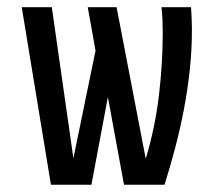

<svg xmlns="http://www.w3.org/2000/svg" viewBox="-20 -510 590 530"><path d="M507.3 -490.2Q508.3 -474.6 509 -459.7Q509.8 -444.8 509.8 -429.7Q509.8 -372.6 503.9 -317.4Q498 -262.2 487.8 -208.7Q477.5 -155.3 463.9 -103Q450.2 -50.8 434.1 0H322.3L277.8 -242.2L232.4 0H120.6L40 -490.2H123L182.6 -73.2L243.7 -370.1L222.2 -490.2H301.8L382.3 -71.8Q408.2 -158.2 418.7 -246.6Q429.2 -335 429.2 -418.5Q429.2 -437 428.5 -455.1Q427.7 -473.1 425.8 -490.2Z"/></svg>

Font: Code New Roman
Style: Regular
Weight: 400
Monospace: yes
Designer: Sam Radian
Foundry: Code New Roman
Version: Version 2.00 November 29, 2014